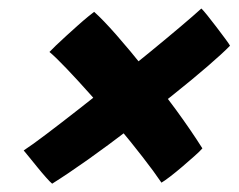

<svg xmlns="http://www.w3.org/2000/svg" viewBox="-20 -576 574 462"><path d="M533.5 -466Q516 -448 479.2 -416.2Q442.5 -384.5 394.2 -346Q346 -307.5 293.5 -267.2Q241 -227 192 -192.2Q143 -157.5 105.5 -134Q100.5 -138 90.8 -149Q81 -160 69.8 -173.8Q58.5 -187.5 49.5 -198.8Q40.5 -210 37 -214Q57 -227 91 -252.8Q125 -278.5 167.2 -311.5Q209.5 -344.5 254.2 -380.5Q299 -416.5 340.5 -450.5Q382 -484.5 414.5 -512Q447 -539.5 464.5 -555.5Q468.5 -552 478.8 -539.2Q489 -526.5 500.8 -511Q512.5 -495.5 522 -482.8Q531.5 -470 533.5 -466ZM206.5 -547.5Q227.5 -529 260 -492Q292.5 -455 330 -408Q367.5 -361 403.5 -311.8Q439.5 -262.5 467 -219Q461.5 -212.5 448 -200.5Q434.5 -188.5 419 -175.2Q403.5 -162 389.5 -151.2Q375.5 -140.5 368.5 -136.5Q351 -162.5 323.2 -198.2Q295.5 -234 263 -272.8Q230.5 -311.5 198.5 -347.5Q166.5 -383.5 140.2 -411Q114 -438.5 99 -451Q103 -455.5 114 -466Q125 -476.5 139.2 -489.5Q153.5 -502.5 167.5 -515Q181.5 -527.5 192.2 -536.2Q203 -545 206.5 -547.5Z"/></svg>

Font: Grandstander Thin SemiBold
Style: Italic
Weight: 600
Italic angle: -15°
Version: Version 1.200